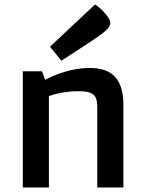

<svg xmlns="http://www.w3.org/2000/svg" viewBox="-20 -831 647 851"><path d="M81.1 0H196.8V-404.8C196.8 -404.8 250 -426.8 327.1 -426.8C400.9 -426.8 411.1 -404.8 411.1 -351.1V0H526.9V-365.2C526.9 -478 479 -529.8 377.9 -529.8C271 -529.8 180.2 -477.1 180.2 -477.1L166 -515.1H81.1ZM252 -562C252 -562 386.7 -648.4 421.9 -673.8C478.5 -714.8 479 -731 449.7 -767.1C421.9 -800.8 400.9 -811 400.9 -811L201.7 -624Z"/></svg>

Font: Doppio One
Style: Regular
Weight: 400
Designer: Szymon Celej
Foundry: Sorkin Type Co
Version: Version 1.002